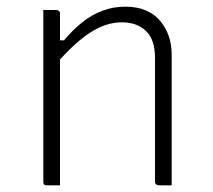

<svg xmlns="http://www.w3.org/2000/svg" viewBox="-20 -556 640 576"><path d="M495 0Q485 0 475.5 0Q466 0 456 0Q453 0 450.5 -1.5Q448 -3 446.5 -5Q445 -7 445 -11Q445 -73 445 -135Q445 -197 445 -259Q445 -321 445 -383Q445 -437 418 -463Q391 -489 346 -489Q322 -489 298.5 -481.5Q275 -474 251 -458.5Q227 -443 201.5 -419.5Q176 -396 147 -363V-435H172Q198 -466 226 -488.5Q254 -511 286.5 -523.5Q319 -536 356 -536Q391 -536 417 -525Q443 -514 460 -494Q477 -474 486 -448.5Q495 -423 495 -393Q495 -345 495 -297Q495 -249 495 -201.5Q495 -154 495 -106Q495 -79 495 -52.5Q495 -26 495 0ZM160 0Q154 0 147.5 0Q141 0 134.5 0Q128 0 121 0Q118 0 116 -0.5Q114 -1 112.5 -2.5Q111 -4 110.5 -6Q110 -8 110 -11Q110 -63 110 -115Q110 -167 110 -218.5Q110 -270 110 -322Q110 -374 110 -426Q110 -462 110 -488Q110 -514 110 -526Q117 -526 123.5 -526Q130 -526 136.5 -526Q143 -526 149 -526Q153 -526 155 -524.5Q157 -523 158.5 -521Q160 -519 160 -515Q160 -430 160 -344Q160 -258 160 -172Q160 -86 160 0Z"/></svg>

Font: Recursive Sans Linear Light
Style: Regular
Weight: 300
Version: Version 1.085